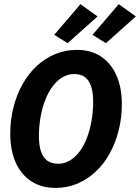

<svg xmlns="http://www.w3.org/2000/svg" viewBox="-20 -908 685 940"><path d="M251.1 12Q183.4 12 133.7 -20.1Q84 -52.2 57.1 -111.7Q30.2 -171.3 30.2 -253.5Q30.2 -320.8 45.7 -382.1Q61.2 -443.4 89.9 -494.8Q118.6 -546.2 158.8 -584Q199 -621.8 249.1 -642.8Q299.1 -663.8 357.3 -663.8Q424.9 -663.8 473.8 -631.7Q522.7 -599.6 549.6 -540Q576.5 -480.5 576.5 -398.2Q576.5 -331 561 -269.7Q545.5 -208.3 517.2 -157Q488.9 -105.6 448.7 -67.8Q408.5 -29.9 358.9 -9Q309.2 12 251.1 12ZM264.6 -106.3Q295.3 -106.3 321.5 -121.7Q347.6 -137.2 369 -165.5Q390.5 -193.8 405.1 -231.8Q419.7 -269.8 427.9 -315.5Q436.1 -361.2 436.1 -410.7Q436.1 -455.6 426 -485.5Q416 -515.3 395.9 -530.4Q375.7 -545.5 343.8 -545.5Q313 -545.5 286.5 -530Q260 -514.6 238.5 -486.3Q217 -458 202 -420Q187 -382 178.8 -336.3Q170.6 -290.6 170.6 -241.1Q170.6 -196.1 180.7 -166.3Q190.7 -136.4 211.6 -121.4Q232.6 -106.3 264.6 -106.3ZM311.2 -696.7 245.4 -737.5 373.9 -887.5 457.7 -827.5ZM498.6 -696.7 432.8 -737.5 561.3 -887.5 645.1 -827.5Z"/></svg>

Font: SourceCodeVF
Style: Italic
Weight: 200
Italic angle: -11°
Monospace: yes
Designer: Paul D. Hunt, Teo Tuominen
Foundry: Adobe
Version: Version 1.026;hotconv 1.1.0;makeotfexe 2.6.0